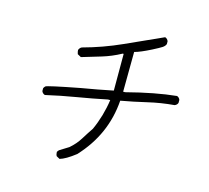

<svg xmlns="http://www.w3.org/2000/svg" viewBox="-118 -911 1237 1137"><g transform="rotate(15 500.0 -343.0)"><path d="M340 86 320 75Q314 65 314 50Q319 41 325 36.5Q331 32 379 3Q415 -28 438.5 -66Q462 -104 485 -138Q526 -229 540 -328H526Q435 -309 342 -293.5Q249 -278 158 -257Q143 -262 138 -276V-293Q140 -299 147.5 -306.5Q155 -314 353 -352Q449 -368 546 -388V-613H540Q483 -582 424.5 -564.5Q366 -547 306 -529L284 -541Q279 -556 279 -566Q286 -582 298 -586Q417 -618 531 -669.5Q645 -721 758 -772Q773 -767 778 -752V-735Q773 -722 758.5 -712.5Q744 -703 703 -682Q638 -649 603 -640L601 -396H613Q786 -441 916 -454Q930 -449 935 -435V-417Q931 -404 916 -398Q833 -391 755 -372.5Q677 -354 598 -340Q583 -129 434 31Q376 76 340 86Z"/></g></svg>

Font: Yozai
Style: Regular
Weight: 400
Designer: LXGW / Y.OzVox
Foundry: LXGW / Y.OzVox
Version: Version 0.861;October 22, 2024